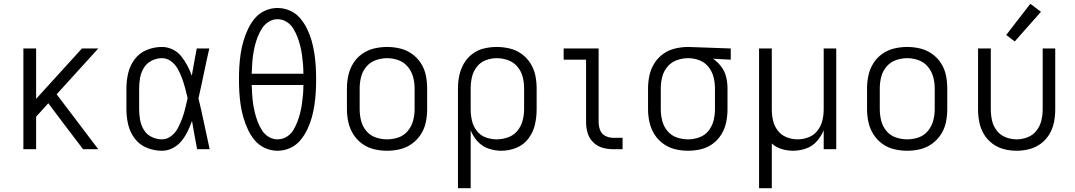

<svg xmlns="http://www.w3.org/2000/svg" viewBox="-20 -785 5656 1010"><path d="M103 0H170V-171L234 -242L322 -125L417 0H497L278 -289L497 -530H411L170 -265V-530H103Z M832 8Q862 8 889 -6Q916 -20 935 -43.5Q954 -67 967 -94Q980 -121 990 -149Q996 -112 1003 -74.5Q1010 -37 1017 0H1083Q1068 -67 1054 -134.5Q1040 -202 1024 -268Q1039 -333 1052.5 -399Q1066 -465 1081 -530H1015Q1008 -494 1001.5 -458Q995 -422 989 -387Q979 -414 965.5 -440Q952 -466 933.5 -489Q915 -512 888 -525Q861 -538 832 -538Q791 -538 752.5 -522.5Q714 -507 689 -474Q664 -441 654.5 -401Q645 -361 645 -320V-210Q645 -169 654.5 -129Q664 -89 689 -56Q714 -23 752.5 -7.5Q791 8 832 8ZM832 -52Q804 -52 778 -64.5Q752 -77 737 -101.5Q722 -126 717 -154Q712 -182 712 -210V-320Q712 -348 717 -376Q722 -404 737 -428.5Q752 -453 778 -466Q804 -479 832 -479Q859 -479 881 -462Q903 -445 916 -421Q929 -397 938 -372Q947 -347 954 -321Q961 -295 967 -269Q961 -242 954.5 -215Q948 -188 938.5 -162.5Q929 -137 916.5 -112.5Q904 -88 881.5 -70Q859 -52 832 -52Z M1440 8Q1474 8 1505.5 -6Q1537 -20 1559 -46Q1581 -72 1596 -103Q1611 -134 1620 -166.5Q1629 -199 1634 -232.5Q1639 -266 1641 -300Q1643 -334 1643 -368Q1643 -401 1641 -435Q1639 -469 1634 -502.5Q1629 -536 1620 -568.5Q1611 -601 1596 -632Q1581 -663 1559 -689Q1537 -715 1505.5 -729Q1474 -743 1440 -743Q1406 -743 1374.5 -729Q1343 -715 1321 -689Q1299 -663 1284.5 -632Q1270 -601 1260.5 -568.5Q1251 -536 1246 -502.5Q1241 -469 1239 -435Q1237 -401 1237 -368Q1237 -334 1239 -300Q1241 -266 1246 -232.5Q1251 -199 1260.5 -166.5Q1270 -134 1284.5 -103Q1299 -72 1321 -46Q1343 -20 1374.5 -6Q1406 8 1440 8ZM1440 -52Q1415 -52 1393.5 -65Q1372 -78 1358.5 -99Q1345 -120 1336 -143.5Q1327 -167 1321 -191Q1315 -215 1311.5 -239.5Q1308 -264 1306.5 -288.5Q1305 -313 1304 -338H1576Q1576 -313 1574 -288.5Q1572 -264 1568.5 -239.5Q1565 -215 1559 -191Q1553 -167 1544 -143.5Q1535 -120 1522 -99Q1509 -78 1487 -65Q1465 -52 1440 -52ZM1304 -397Q1305 -422 1306.5 -447Q1308 -472 1311.5 -496.5Q1315 -521 1321 -545Q1327 -569 1336 -592Q1345 -615 1358.5 -636Q1372 -657 1393.5 -670.5Q1415 -684 1440 -684Q1465 -684 1487 -670.5Q1509 -657 1522 -636Q1535 -615 1544 -592Q1553 -569 1559 -545Q1565 -521 1568.5 -496.5Q1572 -472 1574 -447Q1576 -422 1576 -397Z M2016 8Q2051 8 2084.5 0Q2118 -8 2146.5 -28.5Q2175 -49 2194 -78.5Q2213 -108 2220 -142Q2227 -176 2227 -210V-320Q2227 -355 2220 -389Q2213 -423 2194 -452.5Q2175 -482 2146.5 -502Q2118 -522 2084.5 -530Q2051 -538 2016 -538Q1982 -538 1948 -530Q1914 -522 1885.5 -502Q1857 -482 1838.5 -452.5Q1820 -423 1812.5 -389Q1805 -355 1805 -320V-210Q1805 -176 1812.5 -142Q1820 -108 1838.5 -78.5Q1857 -49 1885.5 -28.5Q1914 -8 1948 0Q1982 8 2016 8ZM2016 -52Q1986 -52 1956.5 -62Q1927 -72 1907 -96Q1887 -120 1879.5 -150Q1872 -180 1872 -210V-320Q1872 -351 1879.5 -380.5Q1887 -410 1907 -434Q1927 -458 1956.5 -468.5Q1986 -479 2016 -479Q2047 -479 2076 -468.5Q2105 -458 2125 -434Q2145 -410 2153 -380.5Q2161 -351 2161 -320V-210Q2161 -180 2153 -150Q2145 -120 2125 -96Q2105 -72 2076 -62Q2047 -52 2016 -52Z M2389 205H2456V-100Q2468 -68 2492 -41.5Q2516 -15 2549.5 -3.5Q2583 8 2617 8Q2658 8 2696.5 -7.5Q2735 -23 2760 -56.5Q2785 -90 2794 -129.5Q2803 -169 2803 -210V-320Q2803 -355 2796 -388.5Q2789 -422 2770.5 -451.5Q2752 -481 2723.5 -501.5Q2695 -522 2661 -530Q2627 -538 2593 -538Q2559 -538 2525.5 -530Q2492 -522 2464.5 -501Q2437 -480 2420 -450.5Q2403 -421 2396 -387.5Q2389 -354 2389 -320ZM2593 -52Q2563 -52 2534.5 -62.5Q2506 -73 2487.5 -97.5Q2469 -122 2462.5 -151Q2456 -180 2456 -210V-320Q2456 -350 2462.5 -379Q2469 -408 2487.5 -432.5Q2506 -457 2534.5 -468Q2563 -479 2593 -479Q2623 -479 2652.5 -468.5Q2682 -458 2702 -434Q2722 -410 2729.5 -380.5Q2737 -351 2737 -320V-210Q2737 -180 2729 -150Q2721 -120 2701.5 -96.5Q2682 -73 2652.5 -62.5Q2623 -52 2593 -52Z M3206 0H3255V-60H3206Q3184 -60 3164.5 -70Q3145 -80 3137 -100.5Q3129 -121 3129 -143V-530H2945V-471H3063V-143Q3063 -114 3071 -86Q3079 -58 3100 -37Q3121 -16 3149 -8Q3177 0 3206 0Z M3600 8Q3634 8 3667.5 0Q3701 -8 3729 -28.5Q3757 -49 3775 -78.5Q3793 -108 3800 -142Q3807 -176 3807 -210V-320Q3807 -350 3800 -379.5Q3793 -409 3774.5 -434Q3756 -459 3731 -476L3824 -471V-530L3601 -538H3600Q3566 -538 3532 -530Q3498 -522 3469.5 -502Q3441 -482 3422.5 -452.5Q3404 -423 3396.5 -389Q3389 -355 3389 -320V-210Q3389 -176 3396.5 -142Q3404 -108 3422.5 -78.5Q3441 -49 3469.5 -28.5Q3498 -8 3531.5 0Q3565 8 3600 8ZM3600 -52Q3569 -52 3540 -62Q3511 -72 3491 -96Q3471 -120 3463.5 -150Q3456 -180 3456 -210V-320Q3456 -351 3463.5 -380.5Q3471 -410 3491 -434Q3511 -458 3540.5 -468.5Q3570 -479 3600 -479Q3630 -479 3659 -468Q3688 -457 3707 -433Q3726 -409 3733.5 -379.5Q3741 -350 3741 -320V-210Q3741 -180 3733.5 -150.5Q3726 -121 3707 -97Q3688 -73 3659 -62.5Q3630 -52 3600 -52Z M3973 205H4040V-30Q4062 -10 4092 -1Q4122 8 4152 8Q4186 8 4219.5 -3.5Q4253 -15 4276.5 -41.5Q4300 -68 4313 -100V0H4379V-530H4313V-210Q4313 -180 4306 -151Q4299 -122 4280.5 -98Q4262 -74 4234 -63Q4206 -52 4176 -52Q4146 -52 4118 -63Q4090 -74 4071.5 -98Q4053 -122 4046.5 -151Q4040 -180 4040 -210V-530H3973Z M4752 8Q4787 8 4820.5 0Q4854 -8 4882.5 -28.5Q4911 -49 4930 -78.5Q4949 -108 4956 -142Q4963 -176 4963 -210V-320Q4963 -355 4956 -389Q4949 -423 4930 -452.5Q4911 -482 4882.5 -502Q4854 -522 4820.5 -530Q4787 -538 4752 -538Q4718 -538 4684 -530Q4650 -522 4621.5 -502Q4593 -482 4574.5 -452.5Q4556 -423 4548.5 -389Q4541 -355 4541 -320V-210Q4541 -176 4548.5 -142Q4556 -108 4574.5 -78.5Q4593 -49 4621.5 -28.5Q4650 -8 4684 0Q4718 8 4752 8ZM4752 -52Q4722 -52 4692.5 -62Q4663 -72 4643 -96Q4623 -120 4615.5 -150Q4608 -180 4608 -210V-320Q4608 -351 4615.5 -380.5Q4623 -410 4643 -434Q4663 -458 4692.5 -468.5Q4722 -479 4752 -479Q4783 -479 4812 -468.5Q4841 -458 4861 -434Q4881 -410 4889 -380.5Q4897 -351 4897 -320V-210Q4897 -180 4889 -150Q4881 -120 4861 -96Q4841 -72 4812 -62Q4783 -52 4752 -52Z M5328 8Q5362 8 5395 -0.5Q5428 -9 5455.5 -29.5Q5483 -50 5500.5 -79.5Q5518 -109 5524.5 -142.5Q5531 -176 5531 -210V-530H5465V-210Q5465 -180 5458 -151Q5451 -122 5432.5 -98Q5414 -74 5386 -63Q5358 -52 5328 -52Q5298 -52 5270 -63Q5242 -74 5223.5 -98Q5205 -122 5198.5 -151Q5192 -180 5192 -210V-530H5125V-210Q5125 -176 5131.5 -142.5Q5138 -109 5155.5 -79.5Q5173 -50 5200.5 -29.5Q5228 -9 5261 -0.5Q5294 8 5328 8ZM5318 -567 5456 -723 5400 -765 5273 -601Z"/></svg>

Font: Iosevka Sparkle Light
Style: Regular
Weight: 300
Designer: Belleve Invis
Foundry: Belleve Invis
Version: Version 4.5.0; ttfautohint (v1.8.3)